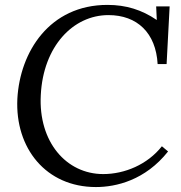

<svg xmlns="http://www.w3.org/2000/svg" viewBox="-20 -736 726 772"><path d="M630.9 -147.9C572.8 -74.2 481 -36.1 395 -36.1C247.1 -36.1 133.8 -165 144 -354C153.8 -549.8 273.9 -675.3 416 -675.3C531.7 -675.3 606.9 -603.5 613.8 -478.5H649.9L662.1 -710.4H607.9L610.4 -656.2H609.4C550.3 -696.3 487.3 -716.3 412.1 -716.3C178.7 -716.3 60.1 -526.9 49.8 -338.9C40 -140.1 165 16.1 365.7 16.1C446.8 16.1 564 -11.2 655.8 -127Z"/></svg>

Font: Lora Italic
Style: Regular
Weight: 400
Italic angle: -3°
Designer: Olga Karpushina, Alexei Vanyashin
Foundry: Cyreal
Version: Version 1.011;PS 001.011;hotconv 1.0.70;makeotf.lib2.5.58329